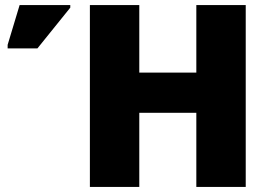

<svg xmlns="http://www.w3.org/2000/svg" viewBox="-20 -734 1062 754"><path d="M945 0H751V-291H527V0H333V-714H527V-449H751V-714H945ZM10 -544V-558L57 -714H256V-704L127 -544Z"/></svg>

Font: Noto Sans Black
Style: Regular
Weight: 900
Designer: Monotype Design Team
Foundry: Monotype Imaging Inc.
Version: Version 2.007